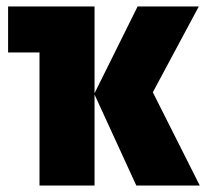

<svg xmlns="http://www.w3.org/2000/svg" viewBox="-20 -573 640 593"><path d="M102 0V-411H5V-553H272V-285L405 -553H594L452 -288L597 0H401L272 -281V0Z"/></svg>

Font: Noto Sans Mono Black
Style: Regular
Weight: 900
Designer: Monotype Design Team
Foundry: Monotype Imaging Inc.
Version: Version 2.014